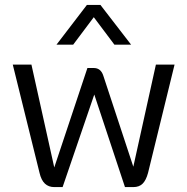

<svg xmlns="http://www.w3.org/2000/svg" viewBox="-20 -762 763 782"><path d="M691 -499 583 -58Q575 -28 561 -14Q547 0 523 0H489L364 -377L235 0H201Q178 0 163 -14Q148 -28 141 -58L32 -499H108L201 -80L336 -485H362Q391 -485 401 -453L523 -83L615 -499ZM334 -742H389L514 -580H446L362 -692L278 -580H210Z"/></svg>

Font: Bai Jamjuree
Style: Regular
Weight: 400
Designer: Katatrad Aksorn Co.,Ltd.
Foundry: Cadson Demak Co.,Ltd.
Version: Version 1.000; ttfautohint (v1.6)